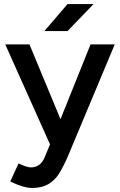

<svg xmlns="http://www.w3.org/2000/svg" viewBox="-20 -720 595 952"><path d="M31 180 72 90Q112 110 133 110Q180 110 201 61L228 -4L6 -500H126L280 -129L429 -500H549L317 54Q293 109 272 142Q251 175 219 193.5Q187 212 139 212Q117 212 88 203Q59 194 31 180ZM315 -700H444L315 -566H200Z"/></svg>

Font: Oak Sans SemiBold
Style: Regular
Weight: 600
Designer: Erik Kennedy, Walven
Foundry: Erik Kennedy, Walven
Version: Version 1.000